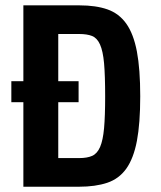

<svg xmlns="http://www.w3.org/2000/svg" viewBox="-20 -708 610 728"><path d="M68.6 0H279.3Q342.1 0 386.7 -15Q431.3 -30 458.9 -68.6Q486.4 -107.3 499.1 -173.7Q511.7 -240.1 511.7 -343Q511.7 -445.9 499.1 -512.6Q486.4 -579.4 458.9 -618.2Q431.3 -657 387.4 -672.4Q343.6 -687.7 281.4 -687.7H68.6ZM200.9 -108.6V-579.1H280Q310 -579.1 329 -571.6Q348 -564.1 359.2 -539.4Q370.4 -514.6 374.6 -467.9Q378.7 -421.3 378.7 -342.3Q378.7 -267.9 374.6 -221.9Q370.4 -176 359.6 -150.9Q348.7 -125.7 329.7 -117.1Q310.7 -108.6 280 -108.6ZM23 -320.6H278V-400.1H23Z"/></svg>

Font: Secuela Black
Style: Regular
Weight: 900
Designer: Fernando Haro
Foundry: deFharo
Version: Version 1.704